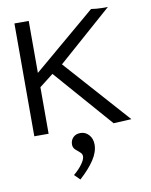

<svg xmlns="http://www.w3.org/2000/svg" viewBox="-97 -699 819 1044"><g transform="rotate(-10 312.5 -176.5)"><path d="M492 5 211 -317 134 -257V0H55V-623H134V-336L479 -628Q493 -626 508.5 -624.5Q524 -623 539 -623H571L271 -359L591 0ZM261 275 231 245Q260 221 278.5 195.5Q297 170 297 153Q297 139 285 129.5Q273 120 261 108.5Q249 97 249 80Q249 57 264 41.5Q279 26 305 26Q332 26 351 47Q370 68 370 101Q370 141 342 184Q314 227 261 275Z"/></g></svg>

Font: Inconsolata Expanded Thin
Style: Regular
Weight: 100
Width: 7
Monospace: yes
Designer: Raph Levien, Cyreal, Brenton Simpson
Foundry: Raph Levien, Cyreal, Google
Version: Version 3.100; ttfautohint (v1.8.4.7-5d5b)